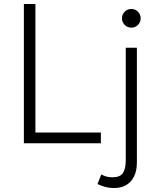

<svg xmlns="http://www.w3.org/2000/svg" viewBox="-20 -720 793 965"><path d="M100 0V-700H158V-54H487V0ZM554 225Q528 225 506.5 218.8Q485 212.5 470 205L489 157Q501 163 513.5 167Q526 171 546 171Q583.5 171 597.8 149.5Q612 128 612 87V-480H668V97Q668 137.5 654.2 166Q640.5 194.5 615 209.8Q589.5 225 554 225ZM640 -581Q620.5 -581 606.8 -594.8Q593 -608.5 593 -628Q593 -647.5 606.8 -661.2Q620.5 -675 640 -675Q659.5 -675 673.2 -661.2Q687 -647.5 687 -628Q687 -608.5 673.2 -594.8Q659.5 -581 640 -581Z"/></svg>

Font: Geologica Cursive Thin
Style: Regular
Weight: 250
Designer: Sindre Bremnes, Frode Helland
Foundry: Monokrom Skriftforlag AS
Version: Version 1.010;gftools[0.9.28]